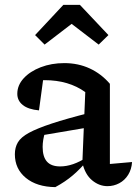

<svg xmlns="http://www.w3.org/2000/svg" viewBox="-20 -757 562 788"><path d="M421 7Q387 7 358 -17Q329 -41 318 -89L330 -379Q262 -428 163 -428Q146 -428 129 -426Q112 -424 96 -421L160 -452L140 -304Q96 -308 73.5 -326Q51 -344 51 -372Q51 -407 77 -435.5Q103 -464 147 -481Q191 -498 244 -498Q301 -498 348.5 -476Q396 -454 431 -413V-84L522 -92Q520 -62 506 -39.5Q492 -17 469.5 -5Q447 7 421 7ZM207 11Q131 10 86 -27Q41 -64 41 -124Q41 -152 53.5 -173Q66 -194 99 -212Q132 -230 192.5 -250Q253 -270 348 -294V-235L130 -198L165 -214Q160 -199 157.5 -183.5Q155 -168 155 -154Q155 -114 172.5 -94Q190 -74 227 -74Q253 -74 280.5 -83.5Q308 -93 339 -113V-99Q311 -65 279.5 -38Q248 -11 207 11ZM308 -737 425 -613 385 -574 274 -659 163 -574 124 -613 240 -737Z"/></svg>

Font: Piazzolla 24pt SemiBold
Style: Regular
Weight: 600
Designer: Juan Pablo del Peral
Foundry: Huerta Tipografica
Version: Version 2.005